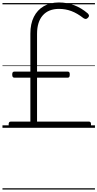

<svg xmlns="http://www.w3.org/2000/svg" viewBox="-20 -1035 789 1555"><path d="M66 0Q58 0 54 -6.5Q50 -13 50 -27Q50 -40 54.5 -45Q59 -50 66 -50H226V-406H96Q88 -406 83.5 -411.5Q79 -417 79 -431Q79 -445 83.5 -450Q88 -455 96 -455H226V-763Q226 -842 254 -898Q282 -954 334 -984.5Q386 -1015 457 -1015Q523 -1015 581.5 -992.5Q640 -970 690 -927Q697 -921 700 -912Q703 -903 693 -892Q684 -882 675.5 -881.5Q667 -881 656 -888Q605 -928 557.5 -945.5Q510 -963 458 -963Q373 -963 326.5 -910.5Q280 -858 280 -760V-455H529Q537 -455 541 -450Q545 -445 545 -432Q545 -417 541 -411.5Q537 -406 529 -406H280V-50H701Q709 -50 713 -45Q717 -40 717 -27Q717 -13 713.5 -6.5Q710 0 701 0ZM0 490H749V500H0ZM0 -20H749V0H0ZM0 -505H749V-500H0ZM0 -1010H749V-1000H0Z"/></svg>

Font: Playwrite NG Modern Guides
Style: Regular
Weight: 400
Designer: Veronika Burian, José Scaglione
Foundry: TypeTogether
Version: Version 1.003